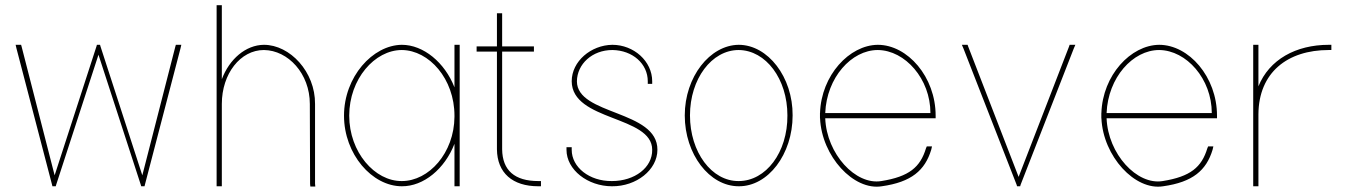

<svg xmlns="http://www.w3.org/2000/svg" viewBox="-20 -725 5199 737"><path d="M43 -540 40 -553H61L63 -546L189.7 -52L350.3 -547L352 -553H364L365.7 -547L526.3 -52L653 -546L655 -553H676L673 -540L536.5 -17L534.8 -10H522L520.3 -16L358 -515L195.7 -16L194 -10H181.2L179.5 -17Z M1189.3 -20 1190.3 -9H1171.3L1170.3 -19L1169.3 -326C1169.3 -442 1086.3 -532 993 -533C902.9 -533 831.5 -442 831.5 -326V-316V-20V-10H811.5V-20V-316V-326V-695V-705H831.5V-695V-420.9C860.5 -498.1 923.1 -552.3 993 -553C1093.3 -553 1190.3 -449 1189.3 -326Z M1300.5 -281C1300.5 -430 1410.5 -552 1522.5 -553C1605.5 -553 1687.3 -485.1 1724.5 -389.8V-543V-553H1744.5V-543V-285C1744.5 -283.7 1744.5 -282.3 1744.5 -281V-20V-10H1724.5V-20V-172.9C1687.5 -77.3 1606.4 -9.3 1522.5 -10C1408.5 -10 1300.5 -133 1300.5 -281ZM1320.5 -281C1320.5 -141 1418.5 -29 1522.5 -30C1626.3 -30 1723.5 -137.8 1724.5 -276.7V-281C1724.5 -422 1627.5 -532 1522.5 -533C1418.5 -533 1320.5 -422 1320.5 -281Z M1907.5 -527V-152C1908.5 -71 1955.5 -30 2046.5 -30H2056.5V-10H2046.5C1947.5 -10 1888.5 -61 1887.5 -152V-527H1819.5H1809.5V-547H1819.5H1887.5V-664V-674H1907.5V-664V-547H2019.5H2029.5V-527H2019.5Z M2483.5 -413V-403H2466.5V-413C2466.5 -480 2408.7 -532 2330.5 -533C2253.2 -533 2195.3 -479 2194.5 -413C2194.5 -282 2504.5 -303 2503.5 -150C2503.5 -73 2422.6 -9 2329 -10C2236.3 -10 2154.5 -73 2154.5 -150V-160H2174.5V-150C2174.5 -83 2242.3 -29 2329 -30C2416.5 -30 2484.5 -82 2483.5 -150C2483.5 -282 2175.5 -259 2174.5 -413C2174.5 -490 2248.9 -552 2330.5 -553C2413 -553 2483.5 -490 2483.5 -413Z M2608.5 -282C2608.5 -430 2705 -552 2815.5 -553C2927.7 -553 3023.5 -429 3022.5 -282C3022.5 -133 2928.5 -9 2815.5 -10C2703.3 -10 2608.5 -133 2608.5 -282ZM2628.5 -282C2628.5 -141 2711.8 -29 2815.5 -30C2920 -30 3003.5 -140 3002.5 -282C3002.5 -422 2920 -532 2815.5 -533C2711.8 -533 2628.5 -422 2628.5 -282Z M3147.7 -291H3551.5C3551.5 -422 3454.5 -532 3349.5 -533C3248.3 -533 3153.1 -427.2 3147.7 -291ZM3127.8 -271H3127.5V-281V-291H3127.7C3132.4 -436.3 3240.4 -552 3349.5 -553C3463.5 -553 3571.5 -430 3571.5 -281V-271H3561.5H3147.7C3153 -134.1 3264.3 -13.4 3363.1 -30C3469.5 -47 3512.5 -83 3534.5 -156L3537.5 -163H3557.5L3554.5 -150C3530.5 -71 3478.5 -26 3364.8 -10C3256.8 7.6 3134.2 -124.9 3127.8 -271Z M3678.2 -539 3672.2 -553H3694.2L3696.2 -547L3890 -46L4083.8 -547L4085.8 -553H4107.8L4101.8 -539L3897.7 -16L3896 -10H3884L3882.3 -16Z M4227.7 -291H4631.5C4631.5 -422 4534.5 -532 4429.5 -533C4328.3 -533 4233.1 -427.2 4227.7 -291ZM4207.8 -271H4207.5V-281V-291H4207.7C4212.4 -436.3 4320.4 -552 4429.5 -553C4543.5 -553 4651.5 -430 4651.5 -281V-271H4641.5H4227.7C4233 -134.1 4344.3 -13.4 4443.1 -30C4549.5 -47 4592.5 -83 4614.5 -156L4617.5 -163H4637.5L4634.5 -150C4610.5 -71 4558.5 -26 4444.8 -10C4336.8 7.6 4214.2 -124.9 4207.8 -271Z M4810.5 -393.6C4852.1 -496.5 4954.5 -553 5080.5 -553H5090.5V-533H5080.5C4921.9 -533 4811.5 -446.6 4810.5 -286.4V-282V-272V-20V-10H4790.5V-20V-272V-282C4790.5 -283.4 4790.5 -284.7 4790.5 -286.1V-543V-553H4810.5V-543Z"/></svg>

Font: Nordica Plus
Style: NordicaClassicUltraLightCond
Weight: 300
Version: Version 1.01